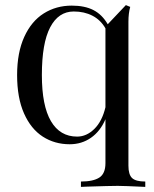

<svg xmlns="http://www.w3.org/2000/svg" viewBox="-20 -551 603 752"><path d="M549 160V181Q465 177 441 177Q413 177 320 180L297 181V160Q345 160 369 144.5Q393 129 393 88V-84Q373 -37 336.5 -11.5Q300 14 253 14Q194 14 147.5 -16Q101 -46 74 -107Q47 -168 47 -257Q47 -345 75 -406.5Q103 -468 151.5 -498.5Q200 -529 261 -529Q312 -529 346 -511.5Q380 -494 402 -456L473 -531L490 -524Q483 -499 483 -466V98Q483 133 497.5 146.5Q512 160 549 160ZM393 -131V-440Q374 -473 342 -489.5Q310 -506 269 -506Q209 -506 176.5 -444Q144 -382 144 -257Q144 -137 179.5 -76.5Q215 -16 282 -16Q319 -16 349.5 -46Q380 -76 393 -131Z"/></svg>

Font: Myanmar April Display
Style: Regular
Weight: 400
Designer: Khon Soe Zaw Thu
Foundry: Myanmar OS
Version: Version 2.50 April 12, 2019